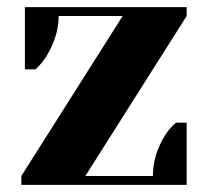

<svg xmlns="http://www.w3.org/2000/svg" viewBox="-20 -520 585 540"><path d="M40 -25 325 -475H145Q145 -420 112 -364Q99 -343 80 -325H50V-500H505V-475L220 -25H410Q410 -82 442 -136Q456 -159 475 -175H505V0H40Z"/></svg>

Font: Yeseva One
Style: Regular
Weight: 400
Designer: Jovanny Lemonad
Foundry: Jovanny Lemonad
Version: Version 2.000